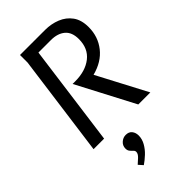

<svg xmlns="http://www.w3.org/2000/svg" viewBox="-302 -805 1172 1172"><g transform="rotate(-45 284.0 -219.0)"><path d="M135 0H44L133 -659V-724H349Q402 -724 448 -705.5Q494 -687 522 -648.5Q550 -610 550 -548Q550 -466 502 -405Q454 -344 365 -321L534 0H430L235 -372H257Q346 -372 401 -415Q456 -458 456 -539Q456 -598 422 -626.5Q388 -655 331 -655H223ZM244 77Q271 77 284.5 94Q298 111 298 136Q298 166 282 194.5Q266 223 241.5 246Q217 269 192 286L167 258Q180 247 198.5 229.5Q217 212 217 196Q217 186 208.5 178.5Q200 171 192 161Q184 151 184 135Q184 110 202.5 93.5Q221 77 244 77Z"/></g></svg>

Font: Rosario Light
Style: Italic
Weight: 300
Italic angle: -8.05°
Designer: Hector Gatti
Foundry: Omnibus Type
Version: Version 1.101; ttfautohint (v1.8.1.43-b0c9)